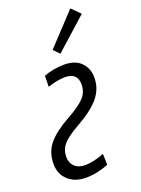

<svg xmlns="http://www.w3.org/2000/svg" viewBox="-149 -844 674 921"><g transform="rotate(-20 187.5 -383.5)"><path d="M127 11Q69 11 35 -21Q1 -53 1 -104Q1 -164 35.5 -205.5Q70 -247 142 -287Q204 -321 231 -349Q258 -377 258 -418Q258 -477 194 -477Q175 -477 152 -472.5Q129 -468 106 -460L107 -516Q127 -524 155 -529.5Q183 -535 211 -535Q267 -535 297 -505Q327 -475 327 -427Q327 -372 292.5 -329Q258 -286 187 -245Q142 -220 116.5 -200Q91 -180 80.5 -160Q70 -140 70 -114Q70 -84 89.5 -65.5Q109 -47 143 -47Q163 -47 189.5 -53Q216 -59 240 -69L242 -13Q219 -3 188 4Q157 11 127 11ZM213 -590 184 -620 332 -778 375 -735Z"/></g></svg>

Font: Ubuntu Sans Condensed
Style: Italic
Weight: 400
Width: 3
Italic angle: -13.5°
Designer: Dalton Maag Ltd
Foundry: Dalton Maag Ltd
Version: Version 1.006; ttfautohint (v1.8.4.7-5d5b)